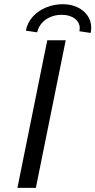

<svg xmlns="http://www.w3.org/2000/svg" viewBox="-20 -916 465 936"><path d="M210.4 -719.7H300.3L154.8 0H64.9ZM368.7 -777.8Q368.7 -806.6 344.5 -825.2Q320.3 -843.8 280.8 -843.8Q251 -843.8 225.6 -833Q200.2 -822.3 183.3 -802.7Q166.5 -783.2 161.1 -758.3L106 -766.6Q113.8 -806.6 140.6 -835.7Q167.5 -864.7 205.8 -880.1Q244.1 -895.5 286.1 -895.5Q326.2 -895.5 357.9 -880.4Q389.6 -865.2 407.2 -839.1Q424.8 -813 424.8 -781.2Q424.8 -768.6 421.9 -755.4L367.2 -763.7Q368.7 -771 368.7 -777.8Z"/></svg>

Font: Reddit Sans Chocolate
Style: Italic
Weight: 400
Italic angle: -11.25°
Designer: Stephen Hutchings
Version: Version 1.013